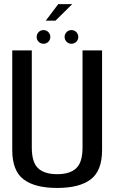

<svg xmlns="http://www.w3.org/2000/svg" viewBox="-20 -924 576 948"><path d="M262.5 4Q372.5 4 428.2 -38.5Q484 -81 484 -183V-675H387.5V-195.5Q387.5 -123 356.5 -93.5Q325.5 -64 262.5 -64Q199 -64 168 -93.5Q137 -123 137 -195.5V-675H40.5V-183Q40.5 -81 96.2 -38.5Q152 4 262.5 4ZM195 -708Q209 -708 218.8 -717.8Q228.5 -727.5 228.5 -741.5Q228.5 -755.5 218.8 -765.5Q209 -775.5 195 -775.5Q180.5 -775.5 170.8 -765.5Q161 -755.5 161 -741.5Q161 -727.5 170.8 -717.8Q180.5 -708 195 -708ZM332.5 -708Q347 -708 356.8 -717.8Q366.5 -727.5 366.5 -741.5Q366.5 -755.5 356.8 -765.5Q347 -775.5 332.5 -775.5Q318.5 -775.5 308.8 -765.5Q299 -755.5 299 -741.5Q299 -727.5 308.8 -717.8Q318.5 -708 332.5 -708ZM206 -822H254L336.5 -903.5H267.5Z"/></svg>

Font: Anybody SemiCondensed
Style: Regular
Weight: 400
Width: 4
Version: Version 1.113;gftools[0.9.25]